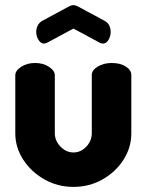

<svg xmlns="http://www.w3.org/2000/svg" viewBox="-20 -723 575 753"><path d="M268 10Q206 10 154 -19.5Q102 -49 71 -97Q40 -145 40 -200V-428Q40 -446 63 -461Q86 -476 118 -476Q149 -476 172 -461Q195 -446 195 -428V-200Q195 -181 205 -164Q215 -147 231.5 -136Q248 -125 268 -125Q288 -125 304.5 -136Q321 -147 330.5 -164Q340 -181 340 -200V-429Q340 -448 363.5 -462Q387 -476 418 -476Q452 -476 473.5 -462Q495 -448 495 -429V-200Q495 -144 464 -96Q433 -48 381.5 -19Q330 10 268 10ZM153 -552Q140 -552 131 -566.5Q122 -581 122 -598Q122 -611 128 -623Q134 -635 147 -642L251 -698Q261 -703 268 -703Q275 -703 285 -698L389 -642Q403 -635 408.5 -623Q414 -611 414 -598Q414 -581 405.5 -566.5Q397 -552 383 -552Q381 -552 378 -553Q375 -554 372 -555L268 -611L164 -555Q161 -554 158 -553Q155 -552 153 -552Z"/></svg>

Font: Dosis ExtraBold
Style: Regular
Weight: 800
Designer: EdgarTolentino, PabloImpallari, IginoMarini
Foundry: EdgarTolentino, PabloImpallari, IginoMarini
Version: Version 3.001; ttfautohint (v1.8.2)